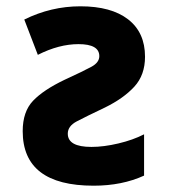

<svg xmlns="http://www.w3.org/2000/svg" viewBox="-20 -579 540 609"><path d="M277 10Q367 10 437 -22V-153Q402 -135 355.5 -124Q309 -113 270 -113Q195 -113 195 -155Q195 -179 223.5 -194Q252 -209 313 -238Q372 -267 406 -304Q440 -341 440 -399Q440 -476 386.5 -517.5Q333 -559 235 -559Q142 -559 57 -517L100 -405Q167 -439 229 -439Q295 -439 295 -401Q295 -381 270.5 -367.5Q246 -354 185 -326Q118 -294 85 -259.5Q52 -225 52 -163Q52 10 277 10Z"/></svg>

Font: Noto Sans Mono UI Condensed ExtraBold
Style: Regular
Weight: 800
Width: 3
Designer: Monotype Design team
Foundry: Monotype Imaging Inc.
Version: 1.000